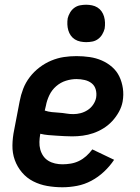

<svg xmlns="http://www.w3.org/2000/svg" viewBox="-20 -779 590 811"><path d="M244 12Q211 12 179.5 6.5Q148 1 120.5 -13Q93 -27 73 -50.5Q53 -74 42.5 -103Q32 -132 32.5 -165Q33 -198 40 -231L63 -351Q68 -378 78 -404Q88 -430 105.5 -453Q123 -476 146.5 -494Q170 -512 196.5 -523Q223 -534 249.5 -538Q276 -542 303 -542Q331 -542 358.5 -538Q386 -534 410 -523.5Q434 -513 453.5 -496Q473 -479 484 -456Q495 -433 499 -406Q503 -379 498 -350Q494 -328 482.5 -307Q471 -286 454.5 -268Q438 -250 417 -237Q396 -224 374 -216.5Q352 -209 329.5 -206Q307 -203 285 -203Q268 -203 251.5 -204Q235 -205 217.5 -206Q200 -207 183.5 -208.5Q167 -210 150 -214V-213Q147 -196 146.5 -179.5Q146 -163 150 -148Q154 -133 162.5 -120.5Q171 -108 184 -100Q197 -92 212.5 -88.5Q228 -85 244 -85Q261 -85 279 -88Q297 -91 313.5 -99Q330 -107 344 -119.5Q358 -132 370 -148L462 -104Q444 -77 419.5 -54Q395 -31 366 -15.5Q337 0 305.5 6Q274 12 244 12ZM290 -297Q305 -297 320.5 -301Q336 -305 350 -314Q364 -323 373.5 -337Q383 -351 386 -366Q389 -384 384.5 -400.5Q380 -417 367.5 -427Q355 -437 338 -441Q321 -445 303 -445Q281 -445 258.5 -438Q236 -431 217.5 -415Q199 -399 188.5 -377Q178 -355 174 -333L169 -312Q184 -307 199 -305.5Q214 -304 229.5 -303Q245 -302 259.5 -299.5Q274 -297 290 -297ZM344 -601Q332 -601 319.5 -603.5Q307 -606 296.5 -612.5Q286 -619 279 -629Q272 -639 268.5 -651Q265 -663 264.5 -676Q264 -689 266 -702Q269 -714 276 -726Q283 -738 294 -746Q305 -754 318 -756.5Q331 -759 344 -759Q356 -759 368.5 -756.5Q381 -754 391.5 -747.5Q402 -741 409 -731Q416 -721 419.5 -709Q423 -697 423.5 -684Q424 -671 422 -658Q419 -646 412 -634Q405 -622 394 -614Q383 -606 370 -603.5Q357 -601 344 -601Z"/></svg>

Font: Lode
Style: Bold Italic
Weight: 700
Italic angle: -11°
Monospace: yes
Designer: Belleve Invis
Foundry: Belleve Invis
Version: Version 29.2.0; ttfautohint (v1.8.3)